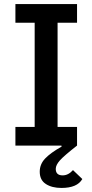

<svg xmlns="http://www.w3.org/2000/svg" viewBox="-20 -718 456 947"><path d="M56 0V-92H151V-606H56V-698H360V-606H264V-92H360V0Q296 50 275.5 73Q255 96 255 115Q255 147 289 147Q317 147 340 121L386 165Q361 209 283 209Q236 209 206 189.5Q176 170 176 129Q176 92 202.5 64Q229 36 284 5L283 0Z"/></svg>

Font: IBM Plex Sans Medm
Style: Regular
Weight: 500
Designer: Mike Abbink, Paul van der Laan, Pieter van Rosmalen
Foundry: Bold Monday
Version: Version 3.005